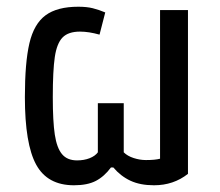

<svg xmlns="http://www.w3.org/2000/svg" viewBox="-20 -546 653 571"><path d="M54 -257Q54 -360 67.5 -417.5Q81 -475 115.5 -500.5Q150 -526 213 -526Q238 -526 256 -521.5Q274 -517 293 -509L276 -443Q244 -452 218 -452Q183 -452 166 -434.5Q149 -417 143 -376.5Q137 -336 137 -257Q137 -185 143 -145.5Q149 -106 164.5 -87.5Q180 -69 209 -69Q230 -69 246.5 -75.5Q263 -82 271 -93V-239H348V-93Q359 -82 377.5 -76Q396 -70 414 -70Q441 -70 456 -74V-516H539V-29Q496 5 438 5Q397 5 368 -8.5Q339 -22 317 -48H310Q290 -21 265 -8Q240 5 200 5Q121 5 87.5 -56.5Q54 -118 54 -257Z"/></svg>

Font: Athiti Medium
Style: Regular
Weight: 500
Designer: CadsonDemak Team
Foundry: CadsonDemak
Version: Version 1.032